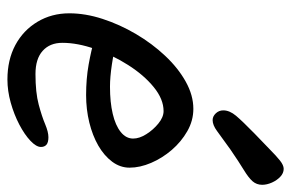

<svg xmlns="http://www.w3.org/2000/svg" viewBox="-152 -640 777 512"><g transform="rotate(90 236.0 -383.5)"><path d="M336 -674.6Q360.4 -697.6 377.7 -714.8Q395 -732 407.5 -742Q420.1 -752 429.8 -752Q441.3 -752 450.9 -742.9Q460.5 -733.8 466.4 -720.5Q472.3 -707.1 472.3 -694.7Q472.3 -679.8 462.9 -669Q453.5 -658.3 432.6 -645.6Q411.8 -633 378.1 -609.9Q344.6 -585.8 328.7 -574.1Q312.9 -562.5 299.8 -562.5Q289.7 -562.5 281.7 -571Q273.8 -579.4 273.8 -590.9Q273.8 -607.7 288.2 -624.9Q302.7 -642.1 336 -674.6ZM269.7 -511.1Q301.2 -511.1 329.3 -495Q357.4 -479 379.3 -453.6Q401.2 -428.1 413.9 -398.4Q426.6 -368.7 426.6 -341Q426.6 -316 410.7 -294.6Q394.8 -273.3 367.9 -257.7Q340.9 -242.2 306 -233.6Q271.1 -225.1 233.1 -225.1Q189.7 -225.1 151.5 -231.9Q113.2 -238.7 80.5 -248.3L91.5 -306.9Q118.5 -298.7 151.8 -293.8Q185.1 -288.8 210.7 -288.8Q252.1 -288.8 283 -296.1Q313.8 -303.3 331.4 -317.4Q349 -331.5 349 -350.5Q349 -367.3 337.3 -385.7Q325.7 -404.2 308.8 -417.9Q291.9 -431.7 275.7 -431.7Q243.9 -431.7 211.7 -405.4Q179.5 -379.1 152.9 -337.2Q126.3 -295.4 110 -248.7Q93.7 -202 93.7 -161.9Q93.7 -128.4 115.1 -109.3Q136.4 -90.1 177 -90.1Q226.3 -90.1 258.4 -98.7Q290.5 -107.3 310.9 -116Q331.4 -124.6 345.4 -124.6Q359.3 -124.6 365.4 -119.4Q371.4 -114.1 371.4 -104.7Q371.4 -92.2 354.9 -76.6Q338.4 -61 311.7 -47Q284.9 -33 253.3 -24.1Q221.7 -15.3 191.5 -15.3Q139.1 -15.3 99.5 -36.5Q60 -57.8 37.5 -95.6Q15 -133.3 15 -180.3Q15 -223.3 29.9 -269Q44.7 -314.7 70.1 -357.9Q95.5 -401 128.3 -435.9Q161 -470.7 197.4 -490.9Q233.7 -511.1 269.7 -511.1Z"/></g></svg>

Font: Kalam Variable Light
Style: Regular
Weight: 300
Designer: Lipi Raval, Jonny Pinhorn
Foundry: Indian Type Foundry
Version: Version 3.000